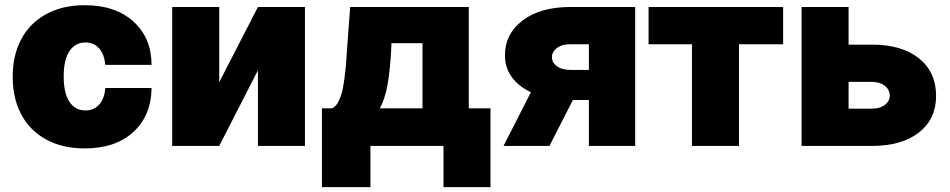

<svg xmlns="http://www.w3.org/2000/svg" viewBox="-20 -573 3729 754"><path d="M312.5 9.9Q225.1 9.9 160.9 -25.4Q96.6 -60.7 63.2 -124.1Q29.8 -187.5 29.8 -271.3Q29.8 -355.1 63.2 -418.5Q96.6 -481.9 160.9 -517.2Q225.1 -552.6 312.5 -552.6Q432.5 -552.6 503.6 -488.8Q574.6 -425.1 575.3 -318.2H393.5Q389.6 -360.4 369 -383.3Q348.4 -406.2 315.3 -406.2Q275.6 -406.2 252.8 -372.3Q230.1 -338.4 230.1 -272.7Q230.1 -207 252.8 -173.1Q275.6 -139.2 315.3 -139.2Q348.4 -139.2 369.3 -162.1Q390.3 -185 393.5 -227.3H575.3Q573.5 -118.3 503.2 -54.2Q432.9 9.9 312.5 9.9Z M840.9 -250 992.9 -545.5H1177.6V0H992.9V-296.9L840.9 0H656.2V-545.5H840.9Z M1244.3 161.9V-147.7H1284.1Q1292.3 -150.9 1299 -158.6Q1305.8 -166.2 1311.1 -178.1Q1316.4 -190 1320.5 -202.4Q1324.6 -214.8 1327.6 -232.8Q1330.6 -250.7 1332.7 -264.7Q1334.9 -278.8 1336.8 -299.4Q1338.8 -320 1339.7 -332.2Q1340.6 -344.5 1341.8 -364.3Q1343 -384.2 1343.8 -392L1355.1 -545.5H1821V-147.7H1906.2V161.9H1721.6V0H1434.7V161.9ZM1471.6 -147.7H1639.2V-403.4H1517V-392Q1512.4 -299.7 1502.3 -242.2Q1492.2 -184.7 1471.6 -147.7Z M2292.6 0V-180.4H2229.8L2137.8 0H1957.4L2065 -210.9Q2015.6 -234 1989.2 -271.3Q1962.7 -308.6 1963.1 -355.1Q1962.4 -439.3 2032.1 -492.4Q2101.9 -545.5 2218.8 -545.5H2474.4V0ZM2292.6 -298.3V-399.1H2218.8Q2184.3 -399.1 2165.5 -383.2Q2146.7 -367.2 2147.7 -348Q2147 -328.1 2166.7 -313.2Q2186.4 -298.3 2223 -298.3Z M2527 -399.1V-545.5H3055.4V-399.1H2882.1V0H2697.4V-399.1Z M3312.5 -397.7H3404.8Q3521.7 -397.7 3588.8 -343.9Q3655.9 -290.1 3656.2 -196Q3655.5 -104.8 3588.4 -52.4Q3521.3 0 3404.8 0H3127.8V-545.5H3312.5ZM3312.5 -251.4V-146.3H3404.8Q3435 -146.3 3454.4 -160.7Q3473.7 -175.1 3474.4 -197.4Q3473.7 -221.2 3454.4 -236.3Q3435 -251.4 3404.8 -251.4Z"/></svg>

Font: Karasuma Gothic
Style: Black
Weight: 900
Designer: Rasmus Andersson / Ryoko Nishizuka
Foundry: Genbu
Version: Version 1.00